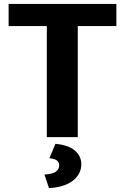

<svg xmlns="http://www.w3.org/2000/svg" viewBox="-20 -700 637 980"><path d="M24 0ZM574 -567H377V0H219V-567H24V-680H574ZM207 191Q249 188 265.5 176Q282 164 282 144Q282 111 232 108L263 34Q332 41 363.5 69.5Q395 98 395 138Q395 189 351.5 222.5Q308 256 230 260Z"/></svg>

Font: Martel Sans ExtraBold
Style: Regular
Weight: 800
Designer: Dan Reynolds and Mathieu Réguer
Foundry: Dan Reynolds and Mathieu Réguer
Version: Version 1.002; ttfautohint (v1.1) -l 5 -r 5 -G 72 -x 0 -D la